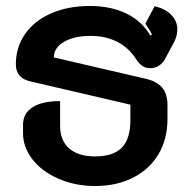

<svg xmlns="http://www.w3.org/2000/svg" viewBox="-20 -613 646 642"><path d="M57 -168V-196Q57 -234 89 -254.5Q121 -275 181 -275V-192Q181 -143 211.5 -116.5Q242 -90 298 -90Q359 -90 387.5 -119.5Q416 -149 416 -211V-263L81 -341Q33 -352 33 -398Q33 -455 64 -499.5Q95 -544 151.5 -568.5Q208 -593 280 -593Q351 -593 403 -567.5Q455 -542 483 -494L488 -497Q484 -508 466 -534L497 -592Q533 -584 553 -563Q573 -542 573 -515Q573 -493 562 -472L533 -418Q525 -402 511.5 -393.5Q498 -385 483 -385Q467 -385 456 -392.5Q445 -400 434 -417Q410 -454 371.5 -473.5Q333 -493 283 -493Q228 -493 194 -473Q160 -453 160 -421L470 -349Q506 -340 523 -319Q540 -298 540 -261V-215Q540 -148 510 -97.5Q480 -47 425 -19Q370 9 298 9Q232 9 176.5 -15Q121 -39 89 -79.5Q57 -120 57 -168Z"/></svg>

Font: K2D
Style: Bold
Weight: 700
Designer: Katatrad Aksorn Co.,Ltd.
Foundry: Cadson Demak Co.,Ltd.
Version: Version 1.000; ttfautohint (v1.6)